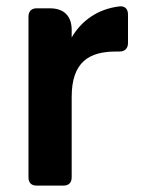

<svg xmlns="http://www.w3.org/2000/svg" viewBox="-20 -580 443 600"><path d="M69 -528V-26C69 -9 78 0 94 0H178C195 0 204 -9 204 -26V-277C204 -387 259 -419 343 -419H354C370 -419 380 -429 380 -445V-535C380 -552 370 -562 353 -560C286 -552 235 -516 204 -463V-486C204 -530 180 -554 136 -554H94C78 -554 69 -544 69 -528Z"/></svg>

Font: Arvore Sans SemiBold
Style: Regular
Weight: 600
Designer: Jonny Pinhorn (Latin) Dan Schunck (customization for Arvore)
Version: Version 1.000;Glyphs 3.3 (3305)